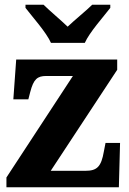

<svg xmlns="http://www.w3.org/2000/svg" viewBox="-20 -786 542 806"><path d="M194 -606H336C356 -651 414 -715 443 -753V-766H367C344 -743 292 -701 264 -674C236 -701 186 -743 163 -766H87V-753C116 -715 174 -651 194 -606ZM7 0H479L484 -186H423L416 -150C405 -86 387 -69 339 -69H193L472 -493V-536H48L36 -369H99L107 -400C121 -454 137 -467 174 -467H286L7 -41Z"/></svg>

Font: Noto Serif Tamil SemiCondensed ExtraBold
Style: Regular
Weight: 800
Width: 4
Designer: Indian Type Foundry, Tom Grace, and the Monotype Design Team
Foundry: Monotype Imaging Inc.
Version: Version 2.004